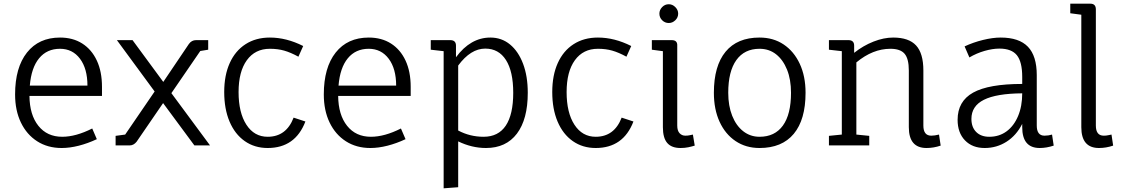

<svg xmlns="http://www.w3.org/2000/svg" viewBox="-20 -790 6110 1043"><path d="M315 14Q239 14 182 -22.5Q125 -59 93.5 -124.5Q62 -190 62 -277Q62 -423 126.5 -504.5Q191 -586 306 -586Q376 -586 427 -553.5Q478 -521 506 -461Q534 -401 534 -318V-269H140Q141 -166 188.5 -106.5Q236 -47 318 -47Q392 -47 481 -92L506 -34Q457 -11 408 1.5Q359 14 315 14ZM142 -325H455Q455 -417 414.5 -471Q374 -525 306 -525Q235 -525 192.5 -473.5Q150 -422 142 -325Z M608 0V-52L660 -59L820 -293L615 -572H700L867 -345L1006 -551Q1021 -572 1045 -572H1111V-520L1068 -513L911 -284L1121 0H1036L866 -230L722 -20Q706 0 684 0Z M1434 14Q1363 14 1309.5 -23.5Q1256 -61 1227 -129.5Q1198 -198 1198 -290Q1198 -381 1228 -447.5Q1258 -514 1314 -550Q1370 -586 1446 -586Q1536 -586 1627 -540L1601 -482Q1559 -505 1524 -515Q1489 -525 1446 -525Q1366 -525 1321 -463Q1276 -401 1276 -290Q1276 -178 1318.5 -112.5Q1361 -47 1434 -47Q1535 -47 1575 -151L1639 -130Q1584 14 1434 14Z M1992 14Q1916 14 1859 -22.5Q1802 -59 1770.5 -124.5Q1739 -190 1739 -277Q1739 -423 1803.5 -504.5Q1868 -586 1983 -586Q2053 -586 2104 -553.5Q2155 -521 2183 -461Q2211 -401 2211 -318V-269H1817Q1818 -166 1865.5 -106.5Q1913 -47 1995 -47Q2069 -47 2158 -92L2183 -34Q2134 -11 2085 1.5Q2036 14 1992 14ZM1819 -325H2132Q2132 -417 2091.5 -471Q2051 -525 1983 -525Q1912 -525 1869.5 -473.5Q1827 -422 1819 -325Z M2390 233V-512L2320 -520V-572H2426Q2457 -572 2457 -542V-479Q2536 -586 2644 -586Q2705 -586 2750.5 -548.5Q2796 -511 2821.5 -443.5Q2847 -376 2847 -286Q2847 -142 2788 -64Q2729 14 2620 14Q2543 14 2469 -22V227ZM2607 -47Q2687 -47 2727.5 -107.5Q2768 -168 2768 -286Q2768 -402 2728.5 -464Q2689 -526 2616 -526Q2537 -526 2469 -434V-81Q2533 -47 2607 -47Z M3216 14Q3145 14 3091.5 -23.5Q3038 -61 3009 -129.5Q2980 -198 2980 -290Q2980 -381 3010 -447.5Q3040 -514 3096 -550Q3152 -586 3228 -586Q3318 -586 3409 -540L3383 -482Q3341 -505 3306 -515Q3271 -525 3228 -525Q3148 -525 3103 -463Q3058 -401 3058 -290Q3058 -178 3100.5 -112.5Q3143 -47 3216 -47Q3317 -47 3357 -151L3421 -130Q3366 14 3216 14Z M3677 14Q3628 14 3604.5 -13.5Q3581 -41 3581 -99V-512L3521 -520V-572H3629Q3661 -572 3659 -541V-108Q3659 -80 3671.5 -66.5Q3684 -53 3703 -53Q3717 -53 3727.5 -55.5Q3738 -58 3744 -59L3754 1Q3738 6 3719 10Q3700 14 3677 14ZM3613 -665Q3592 -665 3577 -680Q3562 -695 3562 -716Q3562 -736 3577 -751.5Q3592 -767 3613 -767Q3633 -767 3648.5 -751.5Q3664 -736 3664 -716Q3664 -695 3648.5 -680Q3633 -665 3613 -665Z M4106 14Q4032 14 3976 -23.5Q3920 -61 3889 -128.5Q3858 -196 3858 -286Q3858 -432 3921.5 -509Q3985 -586 4106 -586Q4181 -586 4237 -548.5Q4293 -511 4324.5 -443.5Q4356 -376 4356 -286Q4356 -140 4292 -63Q4228 14 4106 14ZM4106 -47Q4189 -47 4233 -108Q4277 -169 4277 -286Q4277 -358 4255.5 -411.5Q4234 -465 4196 -495Q4158 -525 4106 -525Q4024 -525 3980 -463.5Q3936 -402 3936 -286Q3936 -215 3957.5 -161Q3979 -107 4017.5 -77Q4056 -47 4106 -47Z M5013 14Q4917 14 4917 -99V-407Q4917 -471 4894 -498Q4871 -525 4817 -525Q4721 -525 4632 -451V-59L4702 -52V0H4483V-52L4553 -59V-512L4483 -520V-572H4589Q4620 -572 4620 -542V-503Q4669 -542 4725 -564Q4781 -586 4832 -586Q4917 -586 4956.5 -543Q4996 -500 4996 -407V-108Q4996 -53 5039 -53Q5057 -53 5081 -59L5090 1Q5052 14 5013 14Z M5329 14Q5262 14 5222 -27.5Q5182 -69 5182 -139Q5182 -240 5266.5 -287Q5351 -334 5533 -334V-372Q5533 -454 5504 -490Q5475 -526 5409 -526Q5372 -526 5328.5 -513.5Q5285 -501 5246 -478L5220 -538Q5267 -560 5320 -573Q5373 -586 5416 -586Q5516 -586 5564 -536Q5612 -486 5612 -382V-108Q5612 -53 5654 -53Q5676 -53 5695 -59L5704 1Q5665 14 5628 14Q5533 14 5533 -99V-117Q5501 -54 5447.5 -20Q5394 14 5329 14ZM5354 -47Q5408 -47 5448 -76.5Q5488 -106 5510.5 -159.5Q5533 -213 5533 -283Q5393 -282 5325 -248Q5257 -214 5257 -144Q5257 -99 5283 -73Q5309 -47 5354 -47Z M5950 14Q5854 14 5854 -99V-710L5794 -718V-770H5903Q5933 -770 5933 -739V-108Q5933 -53 5976 -53Q5990 -53 6000.5 -55.5Q6011 -58 6018 -59L6027 1Q5989 14 5950 14Z"/></svg>

Font: Fauna One
Style: Regular
Weight: 400
Designer: Eduardo Rodriguez Tunni
Foundry: Eduardo Rodriguez Tunni
Version: Version 2.001; ttfautohint (v1.8.4.7-5d5b);gftools[0.9.23]